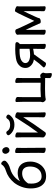

<svg xmlns="http://www.w3.org/2000/svg" viewBox="1131 -1892 879 3181"><g transform="rotate(-90 1570.5 -301.5)"><path d="M235 -52Q289 -52 325 -76Q361 -100 381.5 -142.5Q402 -185 402 -246Q402 -306 374 -340Q346 -374 289 -374Q188 -374 122 -275Q119 -244 119 -222Q119 -143 150 -97.5Q181 -52 235 -52ZM244 23Q171 23 126.5 -10.5Q82 -44 60.5 -100Q39 -156 39 -233Q39 -310 65 -381Q91 -452 133 -506Q218 -608 331 -643Q406 -665 434 -712Q438 -721 453 -721Q465 -721 482 -704Q499 -687 499 -672Q499 -656 492 -645Q450 -595 363 -571.5Q276 -548 210 -480Q174 -441 160 -408Q180 -427 220.5 -437.5Q261 -448 294 -448Q386 -448 435 -392.5Q484 -337 484 -239Q484 -170 455 -110Q426 -50 371.5 -13.5Q317 23 244 23Z M690 16Q671 16 649 7.5Q627 -1 627 -17L629 -105Q629 -368 626 -475Q626 -490 650 -490Q669 -490 690.5 -481.5Q712 -473 712 -457L710 -368Q710 -105 713 1Q713 16 690 16ZM613 -650Q613 -672 627 -688Q641 -704 666 -704Q690 -704 707 -682Q724 -660 724 -638Q724 -615 709.5 -599.5Q695 -584 671 -584Q647 -584 630 -605.5Q613 -627 613 -650Z M945 19Q927 19 905.5 3.5Q884 -12 884 -29V-31Q887 -58 887 -86V-364L884 -471Q884 -487 908 -487Q926 -487 946.5 -478.5Q967 -470 967 -453L965 -364V-112Q1058 -234 1200 -459Q1205 -467 1210.5 -478Q1216 -489 1232 -489Q1244 -489 1260 -484Q1301 -471 1301 -452L1297 -415V-106L1300 0Q1300 16 1277 16Q1258 16 1237.5 7.5Q1217 -1 1217 -18L1219 -106V-356Q1096 -163 991 -21Q981 -9 972.5 5Q964 19 945 19ZM1094 -502Q1016 -502 964 -545Q920 -581 920 -604Q920 -615 934.5 -626Q949 -637 964 -637Q979 -637 987 -624Q1016 -573 1092 -573Q1129 -573 1154.5 -584Q1180 -595 1197 -624Q1205 -637 1221 -637Q1235 -637 1249 -626Q1263 -615 1263 -604Q1263 -580 1217 -541Q1171 -502 1094 -502Z M1929 118Q1911 118 1889 108Q1867 98 1867 81V80Q1869 46 1869 7Q1839 5 1689 5Q1566 5 1518 17H1513Q1497 17 1482 -2.5Q1467 -22 1467 -33Q1467 -44 1470.5 -49.5Q1474 -55 1474 -65V-367L1471 -469Q1471 -485 1495 -485Q1513 -485 1533.5 -476.5Q1554 -468 1554 -451L1552 -367V-64Q1636 -70 1684 -70Q1732 -70 1790 -68V-370L1787 -472Q1787 -488 1811 -488Q1829 -488 1849.5 -479.5Q1870 -471 1870 -454L1868 -370V-68Q1873 -68 1885 -71Q1897 -74 1906 -75H1908Q1925 -75 1941 -56.5Q1957 -38 1957 -27Q1957 -15 1952.5 -7.5Q1948 0 1948 31Q1948 64 1951 101Q1951 118 1929 118Z M2252 -242Q2296 -242 2353 -252V-416L2321 -417Q2211 -417 2163.5 -389Q2116 -361 2116 -320Q2116 -270 2180 -251Q2208 -242 2252 -242ZM2103 21Q2086 21 2065 9.5Q2044 -2 2044 -16Q2044 -24 2054 -32Q2096 -71 2176 -180Q2117 -187 2076 -227Q2035 -267 2035 -317Q2035 -366 2058 -399Q2103 -464 2196 -477Q2271 -489 2339 -489Q2406 -489 2428.5 -486.5Q2451 -484 2457 -477Q2463 -470 2463 -459Q2463 -447 2451.5 -431.5Q2440 -416 2431 -415Q2431 -51 2434 0Q2434 18 2409 18Q2388 18 2369 10Q2350 2 2350 -12V-13Q2353 -79 2353 -192Q2305 -182 2261 -178Q2235 -141 2191.5 -81.5Q2148 -22 2126 11Q2120 21 2103 21Z M2643 16Q2623 16 2604.5 8Q2586 0 2586 -16L2588 -106V-422L2585 -450L2586 -457Q2589 -469 2608 -478.5Q2627 -488 2641 -488Q2656 -488 2665 -483Q2674 -478 2676.5 -469.5Q2679 -461 2691.5 -433Q2704 -405 2728.5 -352Q2753 -299 2777 -250Q2801 -201 2815 -173Q2856 -263 2893.5 -340Q2931 -417 2943.5 -443Q2956 -469 2964 -481Q2972 -493 2986 -493Q2998 -493 3028 -482Q3058 -471 3058 -456L3055 -425V-106L3057 -1Q3057 15 3033 15Q3014 15 2994.5 7Q2975 -1 2975 -18L2977 -106V-352Q2954 -308 2930.5 -256.5Q2907 -205 2883.5 -154Q2860 -103 2860 -92Q2860 -81 2842.5 -73.5Q2825 -66 2803 -66Q2778 -66 2772 -83L2765 -102Q2762 -113 2726 -188.5Q2690 -264 2666 -316V-106L2668 -1Q2668 16 2643 16Z"/></g></svg>

Font: LXGW WenKai Lite Medium
Style: Regular
Weight: 500
Designer: LXGW / Fontworks Inc.
Foundry: LXGW / Fontworks Inc.
Version: Version 1.511; March 25, 2025